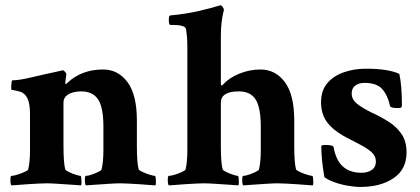

<svg xmlns="http://www.w3.org/2000/svg" viewBox="-20 -699 1591 728"><path d="M23.4 3.9Q19.5 0 19.5 -16.6Q19.5 -32.2 23.4 -32.2Q31.2 -32.2 45.4 -36.6Q59.6 -41 72.8 -46.9Q85.9 -52.7 86.9 -56.6Q93.8 -84 93.8 -130.9V-264.6Q93.8 -319.3 76.2 -337.9Q68.4 -347.7 55.2 -351.6Q42 -355.5 32.2 -356.9Q22.5 -358.4 22.5 -360.4Q22.5 -394.5 27.3 -394.5Q52.7 -394.5 99.6 -405.8Q146.5 -417 206.1 -429.7L210.9 -430.7Q211.9 -431.6 214.8 -431.6L216.8 -432.6Q221.7 -432.6 227.1 -426.3Q232.4 -419.9 231.4 -416L227.5 -385.7Q227.5 -380.9 228.5 -379.9Q230.5 -379.9 235.4 -384.8Q289.1 -435.5 371.1 -435.5Q427.7 -435.5 463.4 -387.7Q499 -339.8 499 -242.2V-145.5Q499 -81.1 505.9 -56.6Q507.8 -52.7 520.5 -46.9Q533.2 -41 547.4 -36.6Q561.5 -32.2 567.4 -32.2Q569.3 -32.2 570.3 -24.4Q571.3 -16.6 571.3 -7.8Q571.3 1 569.3 3.9Q563.5 3.9 546.9 2.4Q530.3 1 508.3 -0.5Q486.3 -2 466.8 -2.9Q447.3 -3.9 435.5 -3.9Q419.9 -3.9 392.1 -2Q364.3 0 338.9 1.5Q313.5 2.9 305.7 3.9Q301.8 0 301.8 -16.6Q301.8 -32.2 305.7 -32.2Q313.5 -32.2 326.7 -36.6Q339.8 -41 352.1 -46.9Q364.3 -52.7 365.2 -56.6Q372.1 -84 372.1 -130.9V-218.8Q372.1 -291 352.1 -321.8Q332 -352.5 288.1 -352.5Q257.8 -352.5 239.3 -341.3Q220.7 -330.1 220.7 -309.6V-145.5Q220.7 -81.1 227.5 -56.6Q229.5 -52.7 241.2 -46.9Q252.9 -41 266.6 -36.6Q280.3 -32.2 285.2 -32.2Q287.1 -32.2 288.1 -24.4Q289.1 -16.6 289.1 -7.8Q289.1 1 287.1 3.9Q279.3 2.9 253.9 1.5Q228.5 0 200.7 -2Q172.9 -3.9 157.2 -3.9Q145.5 -3.9 125.5 -2.9Q105.5 -2 84 -0.5Q62.5 1 45.9 2.4Q29.3 3.9 23.4 3.9Z M620.1 3.9Q616.2 0 616.2 -16.6Q616.2 -32.2 620.1 -32.2Q627.9 -32.2 642.6 -36.6Q657.2 -41 669.9 -46.9Q682.6 -52.7 683.6 -56.6Q690.4 -84 690.4 -130.9V-518.6Q690.4 -541 689 -558.6Q687.5 -576.2 685.5 -588.9Q681.6 -604.5 634.8 -604.5H626Q620.1 -604.5 620.1 -624Q620.1 -640.6 626 -640.6Q682.6 -645.5 732.9 -657.2Q783.2 -668.9 804.7 -675.8L814.5 -678.7H816.4Q820.3 -678.7 824.2 -672.9Q828.1 -667 829.1 -662.1Q817.4 -618.2 817.4 -563.5V-381.8Q817.4 -375 821.3 -375Q822.3 -375 826.2 -378.9Q847.7 -403.3 886.7 -419.4Q925.8 -435.5 967.8 -435.5Q1024.4 -435.5 1060.1 -387.7Q1095.7 -339.8 1095.7 -242.2V-145.5Q1095.7 -81.1 1102.5 -56.6Q1104.5 -52.7 1117.2 -46.9Q1129.9 -41 1144 -36.6Q1158.2 -32.2 1164.1 -32.2Q1166 -32.2 1167 -24.4Q1168 -16.6 1168 -7.8Q1168 1 1166 3.9Q1160.2 3.9 1143.6 2.4Q1127 1 1105 -0.5Q1083 -2 1063.5 -2.9Q1043.9 -3.9 1032.2 -3.9Q1016.6 -3.9 988.8 -2Q960.9 0 935.5 1.5Q910.2 2.9 902.3 3.9Q898.4 0 898.4 -16.6Q898.4 -32.2 902.3 -32.2Q910.2 -32.2 923.3 -36.6Q936.5 -41 948.7 -46.9Q960.9 -52.7 961.9 -56.6Q968.8 -84 968.8 -130.9V-218.8Q968.8 -291 949.2 -321.8Q929.7 -352.5 885.7 -352.5Q817.4 -352.5 817.4 -309.6V-145.5Q817.4 -81.1 824.2 -56.6Q826.2 -52.7 837.9 -46.9Q849.6 -41 863.3 -36.6Q877 -32.2 881.8 -32.2Q883.8 -32.2 884.8 -24.4Q885.7 -16.6 885.7 -7.8Q885.7 1 883.8 3.9Q876 2.9 850.6 1.5Q825.2 0 797.4 -2Q769.5 -3.9 753.9 -3.9Q742.2 -3.9 722.2 -2.9Q702.1 -2 680.7 -0.5Q659.2 1 642.6 2.4Q626 3.9 620.1 3.9Z M1346.7 9.8Q1324.2 9.8 1296.9 4.9Q1269.5 0 1246.1 -8.8Q1222.7 -17.6 1210 -27.3Q1198.2 -94.7 1198.2 -146.5Q1203.1 -149.4 1212.9 -149.4Q1244.1 -149.4 1245.1 -140.6Q1261.7 -43.9 1350.6 -43.9Q1374 -43.9 1389.6 -54.7Q1405.3 -65.4 1405.3 -86.9Q1405.3 -107.4 1388.7 -122.1Q1372.1 -136.7 1349.6 -148.4Q1327.1 -160.2 1308.6 -169.9Q1252 -197.3 1224.6 -230Q1197.3 -262.7 1197.3 -310.5Q1197.3 -355.5 1220.7 -383.3Q1244.1 -411.1 1283.2 -424.8Q1322.3 -438.5 1367.2 -438.5Q1452.1 -438.5 1494.1 -418.9Q1503.9 -376 1503.9 -297.9Q1503.9 -289.1 1491.2 -289.1Q1460.9 -289.1 1459 -296.9Q1450.2 -337.9 1429.2 -361.3Q1408.2 -384.8 1362.3 -384.8Q1340.8 -384.8 1327.1 -374.5Q1313.5 -364.3 1313.5 -344.7Q1313.5 -322.3 1333 -306.2Q1352.5 -290 1390.6 -271.5Q1422.9 -256.8 1453.1 -237.8Q1483.4 -218.8 1502.4 -190.9Q1521.5 -163.1 1521.5 -121.1Q1521.5 -56.6 1472.2 -23.4Q1422.9 9.8 1346.7 9.8Z"/></svg>

Font: Crimson Text
Style: Bold
Weight: 700
Designer: Sebastian Kosch
Foundry: Sebastian Kosch
Version: Version 1.100